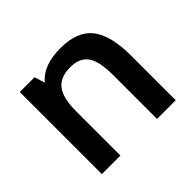

<svg xmlns="http://www.w3.org/2000/svg" viewBox="-124 -669 827 827"><g transform="rotate(-45 290.0 -255.0)"><path d="M175 -452Q221 -510 328 -510Q429 -510 474.5 -453Q520 -396 520 -270V0H406V-270Q406 -351 381 -386.5Q356 -422 299 -422Q238 -422 210.5 -386Q183 -350 183 -270V0H70V-500H160Z"/></g></svg>

Font: Fivo Sans Med
Style: Regular
Weight: 450
Designer: Alexander Slobzheninov
Foundry: Alexander Slobzheninov
Version: 1.0